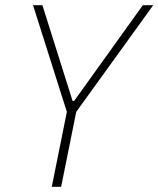

<svg xmlns="http://www.w3.org/2000/svg" viewBox="-20 -718 609 738"><path d="M179 0 237 -288 107 -698H143L259 -330H265L529 -698H569L273 -288L215 0Z"/></svg>

Font: IBM Plex Sans Condensed ExtraLight
Style: Italic
Weight: 200
Width: 3
Italic angle: -11°
Designer: Mike Abbink, Paul van der Laan, Pieter van Rosmalen
Foundry: Bold Monday
Version: Version 1.3